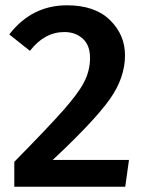

<svg xmlns="http://www.w3.org/2000/svg" viewBox="-20 -705 547 725"><path d="M453 0H34V-94Q161 -223 218.5 -288Q276 -353 297 -394Q320 -438 320 -486Q320 -534 292.5 -559Q265 -584 223 -584Q148 -584 93 -513L15 -575Q100 -685 233 -685Q338 -685 395 -629.5Q452 -574 452 -496Q452 -411 394 -329.5Q336 -248 179 -101H467Z"/></svg>

Font: Trujillo Medium
Style: Regular
Weight: 500
Designer: Fira Sans original fonts by bBox Type GmbH, Carrois Corporate GbR, & Edenspiekermann AG / Changes by Cristiano Sobral
Foundry: Fira Sans original fonts by bBox Type GmbH, Carrois Corporate GbR, & Edenspiekermann AG / Changes by Cristiano Sobral
Version: Version 4.301;October 17, 2021;FontCreator 14.0.0.2814 64-bi